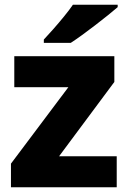

<svg xmlns="http://www.w3.org/2000/svg" viewBox="-20 -786 538 806"><path d="M470 0H26V-99L267 -420H40V-550H460V-442L228 -130H470ZM474 -756Q458 -742 433 -722Q408 -702 379.5 -680Q351 -658 324 -638.5Q297 -619 277 -606H164V-620Q181 -638 203.5 -663.5Q226 -689 248.5 -716.5Q271 -744 286 -766H474Z"/></svg>

Font: Noto Sans Thaana ExtraBold
Style: Regular
Weight: 800
Designer: David Williams
Foundry: Google Inc.
Version: Version 3.001; ttfautohint (v1.8.4.7-5d5b)